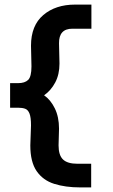

<svg xmlns="http://www.w3.org/2000/svg" viewBox="-20 -735 490 836"><path d="M329 81Q265 81 216 65.5Q167 50 139.5 10Q112 -30 112 -102L115 -189Q115 -224 108.5 -240.5Q102 -257 89.5 -261.5Q77 -266 59 -266H24V-373H59Q88 -373 102.5 -387Q117 -401 117 -446L115 -536Q115 -624 168.5 -669.5Q222 -715 307 -715H378V-610H295Q236 -610 237 -546L239 -458Q239 -411 220.5 -376Q202 -341 172 -320Q200 -301 218.5 -263.5Q237 -226 237 -175L235 -102Q235 -59 254.5 -40.5Q274 -22 317 -22H377V81Z"/></svg>

Font: Inconsolata SemiCondensed Black
Style: Regular
Weight: 900
Width: 4
Monospace: yes
Designer: Raph Levien, Cyreal, Brenton Simpson
Foundry: Raph Levien, Cyreal, Google
Version: Version 3.001; ttfautohint (v1.8.2.53-6de2)